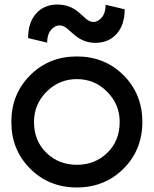

<svg xmlns="http://www.w3.org/2000/svg" viewBox="-20 -814 678 847"><path d="M307 -661Q302 -665 291 -675Q280 -685 274.5 -689.5Q269 -694 260 -698Q251 -702 243 -702Q222 -702 205 -682Q188 -662 188 -626L104 -646Q104 -715 139.5 -754.5Q175 -794 234 -794Q287 -794 327 -760Q333 -755 343.5 -745.5Q354 -736 359.5 -731Q365 -726 374 -721.5Q383 -717 391 -717Q412 -717 429 -737Q446 -757 446 -793L530 -773Q530 -704 494.5 -664.5Q459 -625 400 -625Q349 -625 307 -661ZM113 -70Q30 -153 30 -276Q30 -399 113 -482Q196 -565 319 -565Q442 -565 525 -482Q608 -399 608 -276Q608 -153 525 -70Q442 13 319 13Q196 13 113 -70ZM130 -276Q130 -193 184.5 -140Q239 -87 319 -87Q399 -87 453.5 -140Q508 -193 508 -276Q508 -354 452.5 -409.5Q397 -465 319 -465Q241 -465 185.5 -409.5Q130 -354 130 -276Z"/></svg>

Font: Edgecutting Lite Sharp
Style: Medium
Weight: 500
Designer: RandomMaerks (Nguyen Gia Bao)
Version: Version 1.0